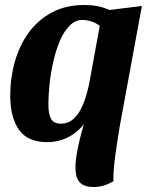

<svg xmlns="http://www.w3.org/2000/svg" viewBox="-20 -550 591 770"><path d="M169 20Q90 20 55.5 -30.5Q21 -81 21 -166Q21 -237 39.5 -302.5Q58 -368 95 -419Q132 -470 188 -500Q244 -530 319 -530Q346 -530 370 -525.5Q394 -521 419 -510L549 -526L457 -26L325 -64Q299 -25 258.5 -2.5Q218 20 169 20ZM225 -54Q251 -54 270.5 -69.5Q290 -85 303 -110Q316 -135 324.5 -163Q333 -191 338 -216L380 -446Q366 -458 346.5 -464Q327 -470 310 -470Q282 -470 259.5 -447.5Q237 -425 221 -388Q205 -351 194.5 -306Q184 -261 179 -215Q174 -169 174 -130Q174 -96 184 -75Q194 -54 225 -54ZM357 200Q322 200 305.5 186.5Q289 173 285 149Q281 125 284 94Q287 68 293 39.5Q299 11 306.5 -17Q314 -45 321 -67L462 -56Q456 -15 449 28Q442 71 438 109.5Q434 148 435 177Q416 188 396.5 194Q377 200 357 200Z"/></svg>

Font: Sansita Swashed Light SemiBold
Style: Regular
Weight: 600
Version: Version 1.003